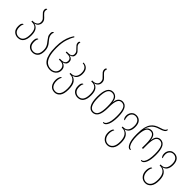

<svg xmlns="http://www.w3.org/2000/svg" viewBox="204 -2082 3643 3643"><g transform="rotate(45 2026.0 -260.0)"><path d="M192 10Q130 10 86.5 -30.5Q43 -71 43 -158Q43 -206 57.5 -228.5Q72 -251 85 -251Q90 -251 94 -248Q86 -235 79 -215Q72 -195 72 -158Q72 -84 107.5 -49.5Q143 -15 192 -15Q257 -15 288.5 -63.5Q320 -112 320 -205Q320 -392 184 -392H160V-417H185Q229 -417 262.5 -442.5Q296 -468 296 -514Q296 -556 275 -581.5Q254 -607 229 -629Q207 -649 190 -670.5Q173 -692 173 -725Q173 -746 181 -758Q189 -770 200 -770Q207 -770 211 -766Q201 -755 201 -724Q201 -698 216.5 -679Q232 -660 251 -643Q277 -621 300.5 -593Q324 -565 324 -518Q324 -481 301 -449Q278 -417 226 -406V-404Q277 -397 312.5 -350Q348 -303 348 -205Q348 -102 309 -46Q270 10 192 10Z M587 10Q525 10 482 -30.5Q439 -71 439 -158Q439 -206 453.5 -228.5Q468 -251 481 -251Q486 -251 490 -248Q482 -235 475 -215Q468 -195 468 -158Q468 -84 503 -49.5Q538 -15 587 -15Q641 -15 674.5 -54Q708 -93 708 -174Q708 -217 697 -248Q686 -279 668.5 -303.5Q651 -328 633 -350Q609 -380 589.5 -412Q570 -444 570 -493Q570 -516 579.5 -531Q589 -546 602 -546Q609 -546 613 -542Q607 -535 602.5 -522.5Q598 -510 598 -494Q598 -455 612.5 -426.5Q627 -398 652 -369Q671 -348 690 -322.5Q709 -297 722.5 -261Q736 -225 736 -174Q736 -77 693.5 -33.5Q651 10 587 10Z M1056 10Q1006 10 963 -9Q920 -28 888.5 -71.5Q857 -115 839.5 -190.5Q822 -266 822 -378Q822 -484 840 -560.5Q858 -637 883.5 -688.5Q909 -740 932 -770L947 -756Q910 -699 880 -605.5Q850 -512 850 -378Q850 -240 877 -160.5Q904 -81 950.5 -48Q997 -15 1056 -15Q1114 -15 1153 -49.5Q1192 -84 1192 -144Q1192 -188 1163 -219.5Q1134 -251 1072 -251H1038V-276H1074Q1133 -276 1158 -298.5Q1183 -321 1183 -358Q1183 -394 1158.5 -416Q1134 -438 1079 -438H1035V-463H1079Q1132 -463 1154.5 -483.5Q1177 -504 1177 -539Q1177 -574 1158.5 -597Q1140 -620 1117 -641Q1096 -660 1080 -681.5Q1064 -703 1064 -734Q1064 -749 1069.5 -759.5Q1075 -770 1088 -770Q1095 -770 1099 -766Q1095 -759 1093.5 -751Q1092 -743 1092 -735Q1092 -712 1103 -693.5Q1114 -675 1133 -658Q1157 -636 1181 -608Q1205 -580 1205 -539Q1205 -502 1184.5 -481.5Q1164 -461 1128 -452V-450Q1166 -442 1188.5 -420Q1211 -398 1211 -358Q1211 -318 1188.5 -295Q1166 -272 1128 -264V-262Q1166 -253 1193 -223.5Q1220 -194 1220 -144Q1220 -97 1198 -62.5Q1176 -28 1138.5 -9Q1101 10 1056 10Z M1419 250Q1345 250 1305.5 200.5Q1266 151 1266 66Q1266 41 1272.5 15Q1279 -11 1289 -29Q1299 -47 1311 -47Q1315 -47 1317.5 -46Q1320 -45 1322 -43Q1308 -24 1301 5.5Q1294 35 1294 66Q1294 138 1325 181.5Q1356 225 1418 225Q1474 225 1509 175.5Q1544 126 1544 20Q1544 -94 1502 -148Q1460 -202 1392 -202H1373V-227H1393Q1458 -227 1490.5 -267.5Q1523 -308 1523 -377Q1523 -447 1491 -484Q1459 -521 1408 -521V-541Q1472 -541 1511.5 -500Q1551 -459 1551 -376Q1551 -316 1524 -272Q1497 -228 1436 -215V-213Q1497 -202 1534.5 -148.5Q1572 -95 1572 20Q1572 140 1529 195Q1486 250 1419 250Z M1797 10Q1735 10 1691.5 -30.5Q1648 -71 1648 -158Q1648 -206 1662.5 -228.5Q1677 -251 1690 -251Q1695 -251 1699 -248Q1691 -235 1684 -215Q1677 -195 1677 -158Q1677 -84 1712.5 -49.5Q1748 -15 1797 -15Q1862 -15 1893.5 -63.5Q1925 -112 1925 -205Q1925 -392 1789 -392H1765V-417H1790Q1834 -417 1867.5 -442.5Q1901 -468 1901 -514Q1901 -556 1880 -581.5Q1859 -607 1834 -629Q1812 -649 1795 -670.5Q1778 -692 1778 -725Q1778 -746 1786 -758Q1794 -770 1805 -770Q1812 -770 1816 -766Q1806 -755 1806 -724Q1806 -698 1821.5 -679Q1837 -660 1856 -643Q1882 -621 1905.5 -593Q1929 -565 1929 -518Q1929 -481 1906 -449Q1883 -417 1831 -406V-404Q1882 -397 1917.5 -350Q1953 -303 1953 -205Q1953 -102 1914 -46Q1875 10 1797 10Z M2196 10Q2129 10 2089 -57Q2049 -124 2049 -267Q2049 -546 2199 -546Q2249 -546 2287 -511.5Q2325 -477 2332 -400H2334Q2341 -477 2376 -511.5Q2411 -546 2457 -546Q2530 -546 2567 -479.5Q2604 -413 2604 -271Q2604 -140 2571.5 -66.5Q2539 7 2487 7Q2478 7 2475 1Q2472 -5 2472 -10Q2508 -11 2531 -45Q2554 -79 2565 -137.5Q2576 -196 2576 -271Q2576 -396 2549 -458.5Q2522 -521 2457 -521Q2397 -521 2372.5 -461Q2348 -401 2348 -291V-267Q2348 -122 2309 -56Q2270 10 2196 10ZM2197 -15Q2265 -15 2292.5 -79.5Q2320 -144 2320 -267Q2320 -401 2293 -461Q2266 -521 2199 -521Q2133 -521 2105 -458Q2077 -395 2077 -267Q2077 -143 2107.5 -79Q2138 -15 2197 -15Z M2833 250Q2765 250 2720 200.5Q2675 151 2675 66Q2675 41 2681 15Q2687 -11 2697.5 -29Q2708 -47 2720 -47Q2724 -47 2726.5 -46Q2729 -45 2731 -43Q2717 -24 2710 5.5Q2703 35 2703 66Q2703 138 2739.5 181.5Q2776 225 2832 225Q2890 225 2926.5 177Q2963 129 2963 30Q2963 -77 2921 -129.5Q2879 -182 2811 -182H2792V-207H2812Q2877 -207 2909.5 -249.5Q2942 -292 2942 -372Q2942 -446 2910 -483.5Q2878 -521 2827 -521Q2779 -521 2749.5 -487.5Q2720 -454 2720 -404Q2720 -386 2723 -366Q2726 -346 2738 -321Q2734 -318 2728 -318Q2718 -318 2705 -341Q2692 -364 2692 -405Q2692 -439 2707 -471.5Q2722 -504 2752.5 -525Q2783 -546 2827 -546Q2891 -546 2930.5 -502Q2970 -458 2970 -371Q2970 -300 2943 -254Q2916 -208 2855 -195V-193Q2916 -180 2953.5 -128.5Q2991 -77 2991 30Q2991 142 2946 196Q2901 250 2833 250Z M3199 7Q3149 7 3115.5 -69.5Q3082 -146 3082 -281V-313Q3082 -412 3098.5 -478.5Q3115 -545 3145 -587Q3175 -629 3217.5 -653.5Q3260 -678 3312 -693Q3339 -701 3365 -711Q3391 -721 3408.5 -735.5Q3426 -750 3427 -770H3446Q3446 -730 3410 -706.5Q3374 -683 3312 -666Q3232 -644 3183.5 -595.5Q3135 -547 3116 -467H3118Q3154 -546 3231 -546Q3277 -546 3310.5 -511.5Q3344 -477 3351 -400H3353Q3361 -477 3395 -511.5Q3429 -546 3475 -546Q3548 -546 3585 -479.5Q3622 -413 3622 -271Q3622 -140 3589.5 -66.5Q3557 7 3505 7Q3496 7 3493 1Q3490 -5 3490 -10Q3526 -11 3549 -45Q3572 -79 3583 -137.5Q3594 -196 3594 -271Q3594 -396 3567 -458.5Q3540 -521 3475 -521Q3414 -521 3390 -461Q3366 -401 3366 -291V-180H3338V-291Q3338 -401 3314 -461Q3290 -521 3231 -521Q3166 -521 3138 -458.5Q3110 -396 3110 -271Q3110 -197 3122 -138.5Q3134 -80 3157 -46Q3180 -12 3214 -10Q3214 -3 3210.5 2Q3207 7 3199 7Z M3851 250Q3783 250 3738 200.5Q3693 151 3693 66Q3693 41 3699 15Q3705 -11 3715.5 -29Q3726 -47 3738 -47Q3742 -47 3744.5 -46Q3747 -45 3749 -43Q3735 -24 3728 5.5Q3721 35 3721 66Q3721 138 3757.5 181.5Q3794 225 3850 225Q3908 225 3944.5 177Q3981 129 3981 30Q3981 -77 3939 -129.5Q3897 -182 3829 -182H3810V-207H3830Q3895 -207 3927.5 -249.5Q3960 -292 3960 -372Q3960 -446 3928 -483.5Q3896 -521 3845 -521Q3797 -521 3767.5 -487.5Q3738 -454 3738 -404Q3738 -386 3741 -366Q3744 -346 3756 -321Q3752 -318 3746 -318Q3736 -318 3723 -341Q3710 -364 3710 -405Q3710 -439 3725 -471.5Q3740 -504 3770.5 -525Q3801 -546 3845 -546Q3909 -546 3948.5 -502Q3988 -458 3988 -371Q3988 -300 3961 -254Q3934 -208 3873 -195V-193Q3934 -180 3971.5 -128.5Q4009 -77 4009 30Q4009 142 3964 196Q3919 250 3851 250Z"/></g></svg>

Font: Noto Serif Georgian ExtraCondensed Thin
Style: Regular
Weight: 100
Width: 2
Designer: Monotype Design Team, Akaki Razmadze
Foundry: Google LLC
Version: Version 2.003; ttfautohint (v1.8.4.7-5d5b)